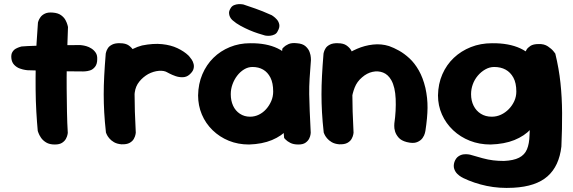

<svg xmlns="http://www.w3.org/2000/svg" viewBox="-20 -712 2825 946"><path d="M250 0Q224 0 207.5 -10Q191 -20 182 -33.5Q173 -47 169.5 -57Q166 -67 166 -67Q162 -110 159 -162Q156 -214 155.5 -270.5Q155 -327 156 -384.5Q157 -442 160 -497Q163 -552 167 -601Q167 -601 169.5 -609Q172 -617 179.5 -627.5Q187 -638 201.5 -645Q216 -652 240 -650Q266 -648 281 -637Q296 -626 303 -612.5Q310 -599 312.5 -589Q315 -579 315 -579Q314 -541 312 -491.5Q310 -442 309 -387Q308 -332 308.5 -274.5Q309 -217 310 -161.5Q311 -106 314 -57Q314 -57 312.5 -48.5Q311 -40 305 -28.5Q299 -17 286 -8.5Q273 0 250 0ZM390 -360Q311 -360 241 -362.5Q171 -365 115 -366Q115 -366 104 -367.5Q93 -369 77.5 -374.5Q62 -380 50 -392.5Q38 -405 36 -425Q34 -444 41 -455.5Q48 -467 58.5 -472.5Q69 -478 77.5 -480.5Q86 -483 86 -483Q94 -484 116 -485Q138 -486 169 -487Q200 -488 235.5 -488.5Q271 -489 307 -489.5Q343 -490 375 -490Q375 -490 384 -489Q393 -488 405.5 -484.5Q418 -481 430.5 -473Q443 -465 451.5 -452.5Q460 -440 459 -420Q459 -396 448 -382.5Q437 -369 423.5 -365Q410 -361 400 -360.5Q390 -360 390 -360Z M569 -70Q549 -68 538 -80.5Q527 -93 522 -110.5Q517 -128 516 -141.5Q515 -155 515 -155Q509 -182 506.5 -197.5Q504 -213 504.5 -222.5Q505 -232 506.5 -241.5Q508 -251 508 -265Q512 -324 535 -370Q558 -416 596 -446Q634 -476 680 -488Q735 -499 778.5 -494.5Q822 -490 854.5 -474.5Q887 -459 908 -439Q908 -439 913 -433.5Q918 -428 924.5 -418.5Q931 -409 934 -396.5Q937 -384 933 -371Q929 -358 913 -344Q899 -332 880.5 -331.5Q862 -331 845 -337Q828 -343 816.5 -349Q805 -355 805 -355Q789 -365 763 -363Q737 -361 710 -347Q684 -332 666 -309.5Q648 -287 644 -257Q641 -234 639.5 -216.5Q638 -199 637 -184Q636 -169 636 -152.5Q636 -136 637 -114Q637 -114 632 -104Q627 -94 612.5 -83.5Q598 -73 569 -70ZM578 -1Q556 -3 541.5 -11.5Q527 -20 518 -31Q509 -42 505.5 -50.5Q502 -59 502 -59Q496 -113 493.5 -158.5Q491 -204 491 -247Q491 -290 493.5 -338.5Q496 -387 501 -448Q501 -448 503 -456Q505 -464 511.5 -474.5Q518 -485 533 -492.5Q548 -500 572 -499Q599 -499 614.5 -488Q630 -477 637.5 -463.5Q645 -450 647.5 -440Q650 -430 650 -430Q646 -381 644.5 -338Q643 -295 643 -252.5Q643 -210 644.5 -162.5Q646 -115 649 -58Q649 -58 647.5 -49Q646 -40 639.5 -28Q633 -16 618.5 -8Q604 0 578 -1Z M1207 0Q1153 0 1107.5 -18.5Q1062 -37 1027.5 -70.5Q993 -104 974.5 -148Q956 -192 956 -242Q957 -299 977 -346Q997 -393 1031.5 -427Q1066 -461 1112.5 -480Q1159 -499 1212 -499Q1293 -500 1348 -473.5Q1403 -447 1431.5 -391.5Q1460 -336 1460 -250Q1460 -200 1445 -155.5Q1430 -111 1399 -76.5Q1368 -42 1320 -22Q1272 -2 1207 0ZM1212 -137Q1235 -137 1255.5 -147Q1276 -157 1291.5 -174.5Q1307 -192 1316.5 -214Q1326 -236 1326 -261Q1326 -303 1312.5 -329.5Q1299 -356 1276.5 -369Q1254 -382 1224 -382Q1202 -382 1182.5 -370Q1163 -358 1148.5 -339Q1134 -320 1125.5 -296.5Q1117 -273 1117 -248Q1117 -216 1128.5 -191Q1140 -166 1162 -151.5Q1184 -137 1212 -137ZM1450 0Q1426 0 1410.5 -8Q1395 -16 1387.5 -24Q1380 -32 1380 -32Q1373 -105 1368 -175Q1363 -245 1363.5 -318.5Q1364 -392 1371 -472Q1371 -472 1378 -479.5Q1385 -487 1401 -494.5Q1417 -502 1443 -499Q1471 -497 1485.5 -484Q1500 -471 1505.5 -455.5Q1511 -440 1511.5 -428Q1512 -416 1512 -416Q1508 -365 1505.5 -325.5Q1503 -286 1503.5 -248Q1504 -210 1506 -165Q1508 -120 1511 -58Q1511 -58 1510 -49.5Q1509 -41 1503.5 -29.5Q1498 -18 1485.5 -9Q1473 0 1450 0ZM1286 -537Q1272 -541 1251.5 -547.5Q1231 -554 1209 -563.5Q1187 -573 1165 -585Q1143 -597 1126 -612Q1126 -612 1121.5 -616.5Q1117 -621 1113 -629Q1109 -637 1108.5 -647.5Q1108 -658 1116 -671Q1122 -682 1133 -686.5Q1144 -691 1154.5 -691.5Q1165 -692 1172 -691Q1179 -690 1179 -690Q1205 -681 1237.5 -670Q1270 -659 1319 -637Q1319 -637 1327 -631.5Q1335 -626 1344 -616Q1353 -606 1356 -591.5Q1359 -577 1348 -558Q1343 -547 1332.5 -542Q1322 -537 1311.5 -536Q1301 -535 1293.5 -536Q1286 -537 1286 -537Z M1984 -12Q1957 -19 1944 -34Q1931 -49 1926.5 -64.5Q1922 -80 1922.5 -92Q1923 -104 1923 -104Q1932 -167 1929.5 -225Q1927 -283 1908 -317Q1892 -345 1867.5 -354.5Q1843 -364 1815.5 -358Q1788 -352 1764 -331Q1739 -310 1727.5 -280.5Q1716 -251 1712.5 -221Q1709 -191 1708 -168Q1708 -143 1707.5 -126.5Q1707 -110 1707.5 -98.5Q1708 -87 1708 -75Q1708 -75 1707.5 -68Q1707 -61 1703 -52Q1699 -43 1688 -35.5Q1677 -28 1655 -26Q1637 -25 1622.5 -35Q1608 -45 1600 -55Q1592 -65 1592 -65Q1582 -80 1580.5 -94Q1579 -108 1580 -128Q1581 -148 1578 -180Q1574 -218 1573.5 -245.5Q1573 -273 1576.5 -294.5Q1580 -316 1589 -336.5Q1598 -357 1614 -380Q1636 -407 1668.5 -431Q1701 -455 1739 -471.5Q1777 -488 1818 -492.5Q1859 -497 1897 -485Q1920 -477 1946 -462.5Q1972 -448 1997.5 -424.5Q2023 -401 2043.5 -365Q2064 -329 2076 -279Q2087 -229 2086.5 -180.5Q2086 -132 2076 -67Q2076 -67 2073.5 -56Q2071 -45 2062 -32Q2053 -19 2034.5 -11.5Q2016 -4 1984 -12ZM1651 -1Q1629 -3 1614.5 -11.5Q1600 -20 1591 -31Q1582 -42 1578.5 -50.5Q1575 -59 1575 -59Q1569 -113 1566.5 -158.5Q1564 -204 1564 -247Q1564 -290 1566.5 -338.5Q1569 -387 1574 -448Q1574 -448 1576 -456Q1578 -464 1584.5 -474.5Q1591 -485 1606 -492.5Q1621 -500 1645 -499Q1672 -499 1687.5 -488Q1703 -477 1710.5 -463.5Q1718 -450 1720.5 -440Q1723 -430 1723 -430Q1719 -381 1717.5 -338Q1716 -295 1716 -252.5Q1716 -210 1717.5 -162.5Q1719 -115 1722 -58Q1722 -58 1720.5 -49Q1719 -40 1712.5 -28Q1706 -16 1691.5 -8Q1677 0 1651 -1Z M2510 213Q2440 217 2378 204Q2316 191 2262 165Q2262 165 2253 160Q2244 155 2233.5 145Q2223 135 2218 120Q2213 105 2219 86Q2226 67 2238.5 58.5Q2251 50 2264 48.5Q2277 47 2286.5 48.5Q2296 50 2296 50Q2330 60 2357.5 67.5Q2385 75 2410 78Q2435 81 2463 81Q2510 79 2537.5 65Q2565 51 2576.5 23.5Q2588 -4 2589 -46Q2593 -114 2593 -167Q2593 -220 2589.5 -265.5Q2586 -311 2581 -357Q2576 -403 2569 -457Q2569 -457 2574 -466.5Q2579 -476 2593 -485.5Q2607 -495 2634 -495Q2661 -496 2679.5 -483.5Q2698 -471 2707 -459.5Q2716 -448 2716 -448Q2734 -374 2741.5 -303Q2749 -232 2749.5 -156Q2750 -80 2746 10Q2735 106 2678 156.5Q2621 207 2510 213ZM2397 0Q2342 0 2295 -18.5Q2248 -37 2212.5 -70.5Q2177 -104 2157.5 -148Q2138 -192 2138 -242Q2139 -299 2159.5 -346Q2180 -393 2216 -427Q2252 -461 2300 -480Q2348 -499 2404 -499Q2487 -500 2544 -473.5Q2601 -447 2630.5 -391.5Q2660 -336 2660 -250Q2660 -200 2644 -155.5Q2628 -111 2596 -76.5Q2564 -42 2514.5 -22Q2465 -2 2397 0ZM2403 -137Q2427 -137 2448.5 -147Q2470 -157 2487 -174.5Q2504 -192 2514 -214Q2524 -236 2524 -261Q2524 -303 2509.5 -329.5Q2495 -356 2471 -369Q2447 -382 2415 -382Q2392 -382 2371 -370Q2350 -358 2334 -339Q2318 -320 2309.5 -296.5Q2301 -273 2301 -248Q2301 -216 2313.5 -191Q2326 -166 2349 -151.5Q2372 -137 2403 -137Z"/></svg>

Font: Sour Gummy Black
Style: Bold
Weight: 700
Version: Version 1.000